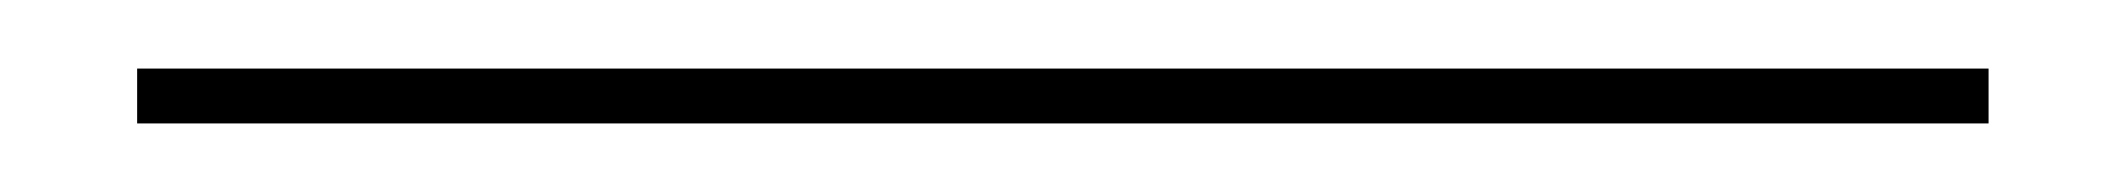

<svg xmlns="http://www.w3.org/2000/svg" viewBox="-20 52 620 56"><path d="M20 88V72H560V88Z"/></svg>

Font: Kalnia Thin
Style: Regular
Weight: 250
Designer: Frida Medrano
Foundry: Frida Medrano
Version: Version 1.105